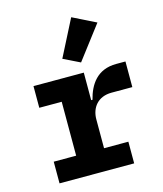

<svg xmlns="http://www.w3.org/2000/svg" viewBox="-119 -895 837 984"><g transform="rotate(-15 300.0 -403.5)"><path d="M74 0H470V-115H341V-268C341 -330 379 -380 452 -380H562V-516H513C411 -516 367 -446 348 -370H341V-516H74V-401H193V-115H74ZM475 -746 352 -807 253 -613 341 -570Z"/></g></svg>

Font: IBM Plex Mono
Style: Bold
Weight: 700
Monospace: yes
Designer: Mike Abbink, Paul van der Laan, Pieter van Rosmalen
Foundry: Bold Monday
Version: Version 2.004